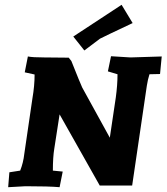

<svg xmlns="http://www.w3.org/2000/svg" viewBox="-20 -775 693 799"><path d="M653 -540 646 -467 602 -466Q595 -444 591 -418L530 -3H395L228 -299L206 -157Q200 -121 200 -65L241 -61L228 4Q185 0 86 0L14 4L19 -58L64 -65Q77 -98 81 -134L115 -366Q124 -418 124 -465L83 -474L96 -540Q116 -536 164 -536L266 -535L277 -521Q314 -428 322 -411L437 -202L462 -370Q469 -422 469 -466L429 -478L442 -541L523 -536ZM486 -755 532 -679Q413 -623 396 -614L331 -565L285 -623Z"/></svg>

Font: Andada SC
Style: Bold Italic
Weight: 700
Italic angle: -8.29999°
Designer: Carolina Giovagnoli
Foundry: Carolina Giovagnoli
Version: Version 1.003